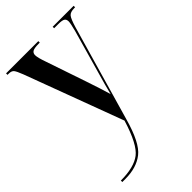

<svg xmlns="http://www.w3.org/2000/svg" viewBox="-232 -615 926 926"><g transform="rotate(-45 231.0 -152.5)"><path d="M27 231H48Q124 231 172 193.5Q220 156 255 30L395 -456Q408 -500 418.5 -513Q429 -526 457 -526H462V-536H319V-526H348Q374 -526 383 -520Q392 -514 392 -500Q392 -487 381 -445L318 -223Q309 -193 301 -163Q293 -133 287 -109Q276 -145 269.5 -166Q263 -187 247 -234L177 -440Q162 -482 162 -499Q162 -513 172.5 -519.5Q183 -526 214 -526H221V-536H1V-526H9Q28 -526 36 -516.5Q44 -507 57 -473L244 29Q206 153 161.5 187Q117 221 27 221Z"/></g></svg>

Font: Noto Serif Display Condensed Semi
Style: Regular
Weight: 600
Width: 3
Designer: Monotype Design Team
Foundry: Monotype Imaging Inc.
Version: Version 1.900